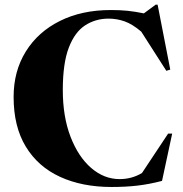

<svg xmlns="http://www.w3.org/2000/svg" viewBox="-20 -770 768 804"><path d="M481 -20Q532 -20 574.5 -45.5L684 -210.5H701L658.5 -12.5Q605 1.5 555.8 7.2Q506.5 13 447 13Q324 13 231.5 -29.5Q139 -72 88 -156Q37 -240 37 -364Q37 -472 88 -554.2Q139 -636.5 230.8 -682.2Q322.5 -728 444 -728Q482.5 -728 514.2 -724.8Q546 -721.5 582.5 -714L632 -750.5H640L693 -478.5L676.5 -473.5L571.5 -637.5Q534.5 -669 502 -680.5Q469.5 -692 434.5 -692Q380 -692 336.5 -663.8Q293 -635.5 268 -570.2Q243 -505 243 -393Q243 -281 275.5 -197Q308 -113 362 -66.5Q416 -20 481 -20Z"/></svg>

Font: Newsreader Display
Style: Bold
Weight: 700
Designer: Hugues Gentile
Foundry: Production Type
Version: Version 1.001